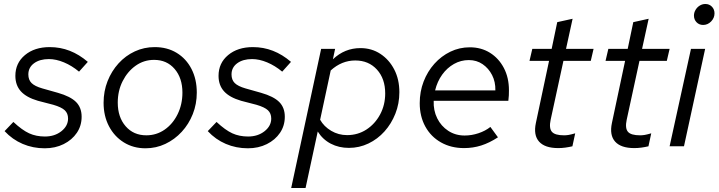

<svg xmlns="http://www.w3.org/2000/svg" viewBox="-20 -733 3600 962"><path d="M204 10Q145 10 93.5 -12Q42 -34 3 -76L47 -122Q91 -81 126 -65Q161 -49 205 -49Q254 -49 287.5 -75.5Q321 -102 321 -139Q321 -165 304.5 -180.5Q288 -196 247 -208L170 -228Q112 -245 84.5 -275.5Q57 -306 57 -353Q57 -417 105 -457Q153 -497 229 -497Q282 -497 329.5 -478.5Q377 -460 420 -423L376 -374Q340 -404 300.5 -420.5Q261 -437 225 -437Q179 -437 150.5 -416Q122 -395 122 -360Q122 -333 138 -317Q154 -301 192 -290L270 -268Q333 -250 361 -222Q389 -194 389 -148Q389 -103 365 -67.5Q341 -32 299 -11Q257 10 204 10Z M709 10Q648 10 600.5 -19.5Q553 -49 526 -100.5Q499 -152 499 -218Q499 -276 519 -326.5Q539 -377 574 -415.5Q609 -454 655.5 -475.5Q702 -497 755 -497Q818 -497 865.5 -468Q913 -439 939.5 -387.5Q966 -336 966 -269Q966 -212 946 -161.5Q926 -111 890.5 -72.5Q855 -34 808.5 -12Q762 10 709 10ZM713 -55Q764 -55 805 -83.5Q846 -112 870 -161Q894 -210 894 -269Q894 -342 855 -387.5Q816 -433 752 -433Q701 -433 660 -404Q619 -375 594.5 -326.5Q570 -278 570 -219Q570 -146 609.5 -100.5Q649 -55 713 -55Z M1222 10Q1163 10 1111.5 -12Q1060 -34 1021 -76L1065 -122Q1109 -81 1144 -65Q1179 -49 1223 -49Q1272 -49 1305.5 -75.5Q1339 -102 1339 -139Q1339 -165 1322.5 -180.5Q1306 -196 1265 -208L1188 -228Q1130 -245 1102.5 -275.5Q1075 -306 1075 -353Q1075 -417 1123 -457Q1171 -497 1247 -497Q1300 -497 1347.5 -478.5Q1395 -460 1438 -423L1394 -374Q1358 -404 1318.5 -420.5Q1279 -437 1243 -437Q1197 -437 1168.5 -416Q1140 -395 1140 -360Q1140 -333 1156 -317Q1172 -301 1210 -290L1288 -268Q1351 -250 1379 -222Q1407 -194 1407 -148Q1407 -103 1383 -67.5Q1359 -32 1317 -11Q1275 10 1222 10Z M1439 209 1589 -488H1659L1648 -436Q1707 -492 1786 -492Q1842 -492 1886 -463Q1930 -434 1955.5 -384.5Q1981 -335 1981 -271Q1981 -214 1961 -163.5Q1941 -113 1906.5 -74.5Q1872 -36 1826 -14Q1780 8 1728 8Q1678 8 1637.5 -13Q1597 -34 1572 -74L1511 209ZM1760 -430Q1692 -430 1637 -380L1584 -133Q1603 -99 1639.5 -77.5Q1676 -56 1719 -56Q1773 -56 1816 -84Q1859 -112 1884.5 -159.5Q1910 -207 1910 -265Q1910 -339 1868.5 -384.5Q1827 -430 1760 -430Z M2305 9Q2240 9 2189.5 -19.5Q2139 -48 2111 -99Q2083 -150 2083 -216Q2083 -274 2102.5 -324.5Q2122 -375 2156.5 -413.5Q2191 -452 2236.5 -474Q2282 -496 2334 -496Q2391 -496 2435 -468.5Q2479 -441 2504.5 -392.5Q2530 -344 2530 -281Q2530 -268 2529.5 -255Q2529 -242 2527 -228H2153Q2151 -180 2170.5 -140.5Q2190 -101 2226 -77.5Q2262 -54 2308 -54Q2343 -54 2377.5 -65.5Q2412 -77 2437 -97L2475 -45Q2432 -17 2391 -4Q2350 9 2305 9ZM2160 -280H2462Q2463 -323 2445.5 -357Q2428 -391 2398 -411.5Q2368 -432 2329 -432Q2289 -432 2254.5 -412.5Q2220 -393 2195.5 -359Q2171 -325 2160 -280Z M2777 9Q2710 9 2681 -23.5Q2652 -56 2665 -117L2731 -428H2633L2647 -488H2744L2772 -622L2849 -639L2816 -488H2954L2940 -428H2803L2739 -133Q2730 -91 2745 -73Q2760 -55 2806 -55Q2818 -55 2829.5 -57Q2841 -59 2862 -65L2848 0Q2831 4 2813 6.5Q2795 9 2777 9Z M3158 9Q3091 9 3062 -23.5Q3033 -56 3046 -117L3112 -428H3014L3028 -488H3125L3153 -622L3230 -639L3197 -488H3335L3321 -428H3184L3120 -133Q3111 -91 3126 -73Q3141 -55 3187 -55Q3199 -55 3210.5 -57Q3222 -59 3243 -65L3229 0Q3212 4 3194 6.5Q3176 9 3158 9Z M3503 -608Q3483 -608 3470 -621.5Q3457 -635 3457 -655Q3457 -670 3465 -683.5Q3473 -697 3486 -705Q3499 -713 3514 -713Q3534 -713 3547 -699.5Q3560 -686 3560 -666Q3560 -643 3543 -625.5Q3526 -608 3503 -608ZM3335 0 3442 -488H3513L3407 0Z"/></svg>

Font: Red Hat Text
Style: Italic
Weight: 400
Italic angle: -12°
Designer: Pentagram, MCKL
Foundry: Pentagram, MCKL
Version: Version 1.023